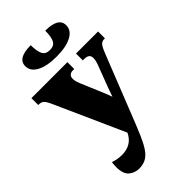

<svg xmlns="http://www.w3.org/2000/svg" viewBox="-297 -852 1169 1169"><g transform="rotate(-45 287.0 -267.5)"><path d="M287 -606Q205 -606 158 -631Q111 -656 111 -700Q111 -767 225 -767Q225 -715 238 -689Q251 -663 287 -663Q324 -663 337 -689Q350 -715 350 -767Q464 -767 464 -700Q464 -656 417 -631Q370 -606 287 -606ZM162 232Q124 232 96 208.5Q68 185 68 126Q68 108 71 86Q109 99 146 99Q186 99 216.5 81.5Q247 64 265 26L61 -429Q49 -455 37.5 -466Q26 -477 4 -477H0V-536H310V-477H296Q281 -477 271 -468Q261 -459 261 -442Q261 -428 265 -414.5Q269 -401 273 -392L333 -250Q339 -236 344.5 -221.5Q350 -207 355 -193Q360 -207 365 -221.5Q370 -236 375 -250L429 -392Q440 -421 440 -442Q440 -477 398 -477H384V-536H574V-477H567Q549 -477 537 -464Q525 -451 507 -404L336 28Q306 104 282 148.5Q258 193 230 212.5Q202 232 162 232Z"/></g></svg>

Font: Noto Serif SemiCondensed Black
Style: Regular
Weight: 900
Width: 4
Designer: Monotype Design Team
Foundry: Monotype Imaging Inc.
Version: Version 2.014; ttfautohint (v1.8.4.7-5d5b)